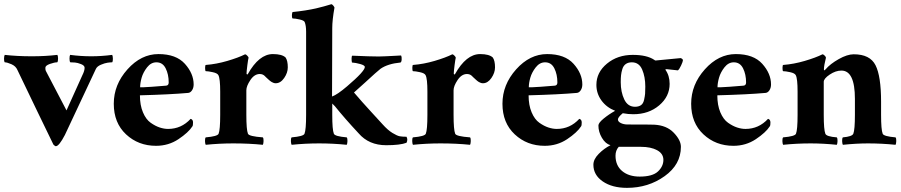

<svg xmlns="http://www.w3.org/2000/svg" viewBox="-22 -699 4376 932"><path d="M132.8 -425.8Q199.2 -425.8 255.9 -432.6Q259.8 -428.7 259.8 -414.6Q259.8 -400.4 255.9 -396.5Q242.2 -396.5 220.2 -388.7Q198.2 -380.9 198.2 -370.1Q198.2 -360.4 200.2 -355.5L300.8 -163.1Q345.7 -261.7 377.9 -334Q388.7 -355.5 388.7 -370.1Q388.7 -380.9 371.6 -387.7Q354.5 -394.5 341.8 -395.5Q329.1 -396.5 319.3 -396.5Q315.4 -400.4 315.4 -414.1Q315.4 -427.7 318.4 -432.6Q370.1 -425.8 420.9 -425.8Q471.7 -425.8 522.5 -432.6Q525.4 -428.7 525.9 -415Q526.4 -401.4 522.5 -396.5Q512.7 -396.5 499.5 -394.5Q486.3 -392.6 467.8 -384.8Q449.2 -377 443.4 -364.3L293 -43.9Q264.6 10.7 249 10.7Q245.1 10.7 237.3 2.9Q218.8 -34.2 159.2 -158.2Q99.6 -282.2 62.5 -359.4Q54.7 -377.9 33.7 -387.2Q12.7 -396.5 1 -396.5Q-2.9 -402.3 -2.4 -415Q-2 -427.7 1 -432.6Q60.5 -425.8 132.8 -425.8Z M658.2 -275.4Q665 -274.4 715.8 -277.8Q766.6 -281.2 784.2 -283.2Q796.9 -284.2 796.9 -298.8Q796.9 -337.9 782.2 -367.2Q767.6 -396.5 737.3 -396.5Q710.9 -396.5 691.9 -372.1Q672.9 -347.7 665.5 -321.8Q658.2 -295.9 658.2 -275.4ZM657.2 -236.3Q657.2 -188.5 671.9 -153.8Q686.5 -119.1 709.5 -103Q732.4 -86.9 753.4 -80.1Q774.4 -73.2 793.9 -73.2Q858.4 -73.2 903.3 -122.1Q915 -119.1 915 -104.5Q915 -89.8 912.1 -85.9Q892.6 -55.7 844.2 -23.4Q795.9 8.8 735.4 8.8Q649.4 8.8 589.8 -46.9Q530.3 -102.5 530.3 -195.3Q530.3 -288.1 596.7 -362.3Q663.1 -436.5 747.1 -436.5Q833 -436.5 875.5 -389.2Q918 -341.8 918 -289.1Q918 -272.5 910.2 -260.7Q902.3 -249 891.6 -248Q803.7 -240.2 657.2 -236.3Z M1302.7 -436.5Q1346.7 -436.5 1364.3 -419.9Q1375 -404.3 1375 -372.1Q1375 -345.7 1357.4 -320.3Q1339.8 -294.9 1316.4 -294.9Q1311.5 -294.9 1306.6 -296.4Q1301.8 -297.9 1296.9 -300.8Q1292 -303.7 1289.1 -306.2Q1286.1 -308.6 1281.2 -313Q1276.4 -317.4 1274.4 -319.3Q1272.5 -321.3 1269 -324.2Q1265.6 -327.1 1264.2 -329.1Q1262.7 -331.1 1259.3 -333.5Q1255.9 -335.9 1253.4 -336.9Q1251 -337.9 1247.1 -338.9Q1243.2 -339.8 1239.3 -339.8Q1212.9 -339.8 1193.4 -310.5Q1173.8 -281.2 1173.8 -260.7V-141.6Q1173.8 -69.3 1181.6 -49.8Q1186.5 -37.1 1253.9 -32.2Q1257.8 -27.3 1257.3 -14.2Q1256.8 -1 1253.9 3.9Q1187.5 -2.9 1110.4 -2.9Q1043 -2.9 976.6 3.9Q973.6 -1 973.1 -14.2Q972.7 -27.3 976.6 -32.2Q1034.2 -37.1 1039.1 -49.8Q1046.9 -69.3 1046.9 -141.6V-253.9Q1046.9 -317.4 1038.1 -334Q1033.2 -343.8 1010.7 -348.6Q988.3 -353.5 976.6 -353.5Q973.6 -355.5 973.6 -369.6Q973.6 -383.8 977.5 -383.8Q1028.3 -387.7 1081.5 -403.3Q1134.8 -418.9 1168 -435.5Q1172.9 -434.6 1178.7 -428.2Q1184.6 -421.9 1184.6 -418.9Q1182.6 -413.1 1178.7 -382.8Q1174.8 -352.5 1174.8 -341.8Q1174.8 -338.9 1177.2 -337.9Q1179.7 -336.9 1180.7 -338.9Q1235.4 -436.5 1302.7 -436.5Z M1590.8 -141.6Q1590.8 -69.3 1598.6 -49.8Q1603.5 -37.1 1661.1 -32.2Q1665 -27.3 1664.6 -14.2Q1664.1 -1 1661.1 3.9Q1594.7 -2.9 1527.3 -2.9Q1460 -2.9 1393.6 3.9Q1390.6 -1 1390.1 -14.2Q1389.6 -27.3 1393.6 -32.2Q1451.2 -37.1 1456.1 -49.8Q1463.9 -69.3 1463.9 -141.6V-544.9Q1463.9 -575.2 1457 -591.8Q1454.1 -599.6 1432.6 -604.5Q1411.1 -609.4 1398.4 -609.4Q1396.5 -609.4 1395.5 -616.2Q1394.5 -623 1395.5 -630.9Q1396.5 -638.7 1398.4 -640.6Q1428.7 -643.6 1459.5 -648.4Q1490.2 -653.3 1511.7 -658.2Q1533.2 -663.1 1550.3 -668Q1567.4 -672.9 1577.1 -675.8L1586.9 -678.7Q1590.8 -677.7 1595.7 -671.9Q1600.6 -666 1601.6 -662.1Q1590.8 -601.6 1590.8 -562.5L1589.8 -230.5Q1615.2 -239.3 1663.1 -280.3Q1749 -353.5 1749 -374Q1749 -381.8 1726.6 -388.2Q1704.1 -394.5 1686.5 -395.5Q1684.6 -402.3 1684.6 -415Q1684.6 -427.7 1688.5 -428.7Q1775.4 -424.8 1816.4 -424.8Q1832 -424.8 1848.6 -425.8Q1865.2 -426.8 1887.2 -427.7Q1909.2 -428.7 1924.8 -429.7Q1928.7 -421.9 1927.7 -409.7Q1926.8 -397.5 1921.9 -395.5Q1860.4 -389.6 1825.2 -365.2Q1816.4 -358.4 1798.3 -342.3Q1780.3 -326.2 1750 -298.3Q1719.7 -270.5 1696.3 -250Q1736.3 -203.1 1777.3 -158.7Q1818.4 -114.3 1835 -95.7Q1860.4 -67.4 1882.8 -53.7Q1905.3 -40 1918 -37.6Q1930.7 -35.2 1951.2 -35.2Q1959 -21.5 1951.2 -5.9Q1919.9 5.9 1852.5 5.9Q1768.6 5.9 1718.8 -51.8Q1651.4 -124 1603.5 -183.6L1590.8 -196.3Z M2308.6 -436.5Q2352.5 -436.5 2370.1 -419.9Q2380.9 -404.3 2380.9 -372.1Q2380.9 -345.7 2363.3 -320.3Q2345.7 -294.9 2322.3 -294.9Q2317.4 -294.9 2312.5 -296.4Q2307.6 -297.9 2302.7 -300.8Q2297.9 -303.7 2294.9 -306.2Q2292 -308.6 2287.1 -313Q2282.2 -317.4 2280.3 -319.3Q2278.3 -321.3 2274.9 -324.2Q2271.5 -327.1 2270 -329.1Q2268.6 -331.1 2265.1 -333.5Q2261.7 -335.9 2259.3 -336.9Q2256.8 -337.9 2252.9 -338.9Q2249 -339.8 2245.1 -339.8Q2218.8 -339.8 2199.2 -310.5Q2179.7 -281.2 2179.7 -260.7V-141.6Q2179.7 -69.3 2187.5 -49.8Q2192.4 -37.1 2259.8 -32.2Q2263.7 -27.3 2263.2 -14.2Q2262.7 -1 2259.8 3.9Q2193.4 -2.9 2116.2 -2.9Q2048.8 -2.9 1982.4 3.9Q1979.5 -1 1979 -14.2Q1978.5 -27.3 1982.4 -32.2Q2040 -37.1 2044.9 -49.8Q2052.7 -69.3 2052.7 -141.6V-253.9Q2052.7 -317.4 2043.9 -334Q2039.1 -343.8 2016.6 -348.6Q1994.1 -353.5 1982.4 -353.5Q1979.5 -355.5 1979.5 -369.6Q1979.5 -383.8 1983.4 -383.8Q2034.2 -387.7 2087.4 -403.3Q2140.6 -418.9 2173.8 -435.5Q2178.7 -434.6 2184.6 -428.2Q2190.4 -421.9 2190.4 -418.9Q2188.5 -413.1 2184.6 -382.8Q2180.7 -352.5 2180.7 -341.8Q2180.7 -338.9 2183.1 -337.9Q2185.5 -336.9 2186.5 -338.9Q2241.2 -436.5 2308.6 -436.5Z M2544.9 -275.4Q2551.8 -274.4 2602.5 -277.8Q2653.3 -281.2 2670.9 -283.2Q2683.6 -284.2 2683.6 -298.8Q2683.6 -337.9 2668.9 -367.2Q2654.3 -396.5 2624 -396.5Q2597.7 -396.5 2578.6 -372.1Q2559.6 -347.7 2552.2 -321.8Q2544.9 -295.9 2544.9 -275.4ZM2543.9 -236.3Q2543.9 -188.5 2558.6 -153.8Q2573.2 -119.1 2596.2 -103Q2619.1 -86.9 2640.1 -80.1Q2661.1 -73.2 2680.7 -73.2Q2745.1 -73.2 2790 -122.1Q2801.8 -119.1 2801.8 -104.5Q2801.8 -89.8 2798.8 -85.9Q2779.3 -55.7 2731 -23.4Q2682.6 8.8 2622.1 8.8Q2536.1 8.8 2476.6 -46.9Q2417 -102.5 2417 -195.3Q2417 -288.1 2483.4 -362.3Q2549.8 -436.5 2633.8 -436.5Q2719.7 -436.5 2762.2 -389.2Q2804.7 -341.8 2804.7 -289.1Q2804.7 -272.5 2796.9 -260.7Q2789.1 -249 2778.3 -248Q2690.4 -240.2 2543.9 -236.3Z M3044.9 -396.5Q3027.3 -396.5 3015.6 -388.2Q3003.9 -379.9 2999 -363.8Q2994.1 -347.7 2992.7 -334Q2991.2 -320.3 2991.2 -299.8Q2991.2 -252 3008.3 -216.3Q3025.4 -180.7 3060.5 -180.7Q3078.1 -180.7 3089.4 -188.5Q3100.6 -196.3 3104.5 -214.4Q3108.4 -232.4 3109.4 -243.7Q3110.4 -254.9 3110.4 -278.3Q3110.4 -326.2 3095.2 -361.3Q3080.1 -396.5 3044.9 -396.5ZM3088.9 13.7H2981.4Q2965.8 31.2 2965.8 56.6Q2965.8 104.5 2998 131.3Q3030.3 158.2 3083 158.2Q3145.5 158.2 3171.9 133.3Q3198.2 108.4 3198.2 77.1Q3198.2 46.9 3168 30.3Q3137.7 13.7 3088.9 13.7ZM3153.3 -93.8Q3213.9 -90.8 3248.5 -54.7Q3283.2 -18.6 3283.2 13.7Q3283.2 99.6 3204.1 156.2Q3125 212.9 3021.5 212.9Q2949.2 212.9 2903.8 181.6Q2858.4 150.4 2858.4 100.6Q2858.4 74.2 2884.3 47.9Q2910.2 21.5 2941.4 5.9Q2917 -1 2899.9 -29.8Q2882.8 -58.6 2882.8 -89.8Q2882.8 -102.5 2907.7 -123Q2932.6 -143.6 2963.9 -161.1Q2921.9 -177.7 2897.5 -211.4Q2873 -245.1 2873 -287.1Q2873 -347.7 2924.3 -390.1Q2975.6 -432.6 3049.8 -432.6Q3118.2 -432.6 3154.3 -408.2Q3157.2 -405.3 3160.2 -405.3L3282.2 -417Q3293 -413.1 3293 -406.2Q3293 -400.4 3284.2 -381.3Q3275.4 -362.3 3268.6 -357.4Q3250 -359.4 3213.9 -363.3Q3208 -363.3 3208 -360.4Q3228.5 -332 3228.5 -292Q3228.5 -230.5 3177.7 -187.5Q3127 -144.5 3051.8 -144.5Q3027.3 -144.5 3001 -149.4Q2977.5 -129.9 2977.5 -119.1Q2977.5 -108.4 2991.7 -101.6Q3005.9 -94.7 3024.4 -94.7Q3135.7 -94.7 3153.3 -93.8Z M3460.9 -275.4Q3467.8 -274.4 3518.6 -277.8Q3569.3 -281.2 3586.9 -283.2Q3599.6 -284.2 3599.6 -298.8Q3599.6 -337.9 3585 -367.2Q3570.3 -396.5 3540 -396.5Q3513.7 -396.5 3494.6 -372.1Q3475.6 -347.7 3468.3 -321.8Q3460.9 -295.9 3460.9 -275.4ZM3460 -236.3Q3460 -188.5 3474.6 -153.8Q3489.3 -119.1 3512.2 -103Q3535.2 -86.9 3556.2 -80.1Q3577.1 -73.2 3596.7 -73.2Q3661.1 -73.2 3706.1 -122.1Q3717.8 -119.1 3717.8 -104.5Q3717.8 -89.8 3714.8 -85.9Q3695.3 -55.7 3647 -23.4Q3598.6 8.8 3538.1 8.8Q3452.1 8.8 3392.6 -46.9Q3333 -102.5 3333 -195.3Q3333 -288.1 3399.4 -362.3Q3465.8 -436.5 3549.8 -436.5Q3635.7 -436.5 3678.2 -389.2Q3720.7 -341.8 3720.7 -289.1Q3720.7 -272.5 3712.9 -260.7Q3705.1 -249 3694.3 -248Q3606.4 -240.2 3460 -236.3Z M4122.1 -435.5Q4201.2 -435.5 4228 -382.3Q4254.9 -329.1 4254.9 -205.1V-141.6Q4254.9 -69.3 4262.7 -49.8Q4267.6 -37.1 4325.2 -32.2Q4329.1 -27.3 4328.6 -14.2Q4328.1 -1 4325.2 3.9Q4258.8 -2.9 4191.4 -2.9Q4135.7 -2.9 4069.3 3.9Q4066.4 -1 4065.9 -14.2Q4065.4 -27.3 4069.3 -32.2Q4114.3 -36.1 4120.1 -49.8Q4127.9 -69.3 4127.9 -141.6V-218.8Q4127.9 -356.4 4062.5 -356.4Q4034.2 -356.4 4005.4 -336.9Q3976.6 -317.4 3976.6 -301.8V-141.6Q3976.6 -69.3 3984.4 -49.8Q3989.3 -36.1 4040 -32.2Q4043.9 -27.3 4043.5 -14.2Q4043 -1 4040 3.9Q3973.6 -2.9 3913.1 -2.9Q3845.7 -2.9 3779.3 3.9Q3776.4 -1 3775.9 -14.2Q3775.4 -27.3 3779.3 -32.2Q3836.9 -37.1 3841.8 -49.8Q3849.6 -69.3 3849.6 -141.6V-253.9Q3849.6 -317.4 3840.8 -334Q3835.9 -343.8 3813.5 -348.6Q3791 -353.5 3779.3 -353.5Q3776.4 -355.5 3776.4 -369.6Q3776.4 -383.8 3780.3 -383.8Q3831.1 -387.7 3884.3 -403.3Q3937.5 -418.9 3970.7 -435.5Q3974.6 -435.5 3981 -429.2Q3987.3 -422.9 3987.3 -418.9Q3977.5 -379.9 3977.5 -363.3Q3977.5 -358.4 3978.5 -357.4Q3980.5 -357.4 3985.4 -362.3Q4007.8 -388.7 4049.3 -412.1Q4090.8 -435.5 4122.1 -435.5Z"/></svg>

Font: Crimson
Style: Bold
Weight: 700
Version: Version 0.8 ; ttfautohint (v1.00) -l 8 -r 50 -G 200 -x 14 -D